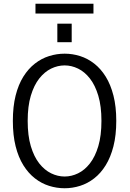

<svg xmlns="http://www.w3.org/2000/svg" viewBox="-20 -992 690 1023"><path d="M324.5 11Q282 11 241.5 -1.8Q201 -14.5 166 -41.8Q131 -69 104.5 -111.5Q78 -154 63.2 -212.8Q48.5 -271.5 48.5 -348Q48.5 -424 63.2 -482.8Q78 -541.5 104.5 -583.8Q131 -626 166 -653.2Q201 -680.5 241.5 -693.2Q282 -706 324.5 -706Q366.5 -706 406.8 -693.2Q447 -680.5 482 -653.2Q517 -626 543.2 -583.8Q569.5 -541.5 584.5 -482.8Q599.5 -424 599.5 -348Q599.5 -271.5 584.5 -212.8Q569.5 -154 543.2 -111.5Q517 -69 482 -41.8Q447 -14.5 406.8 -1.8Q366.5 11 324.5 11ZM324.5 -51.5Q361 -51.5 396 -68.5Q431 -85.5 459 -121.2Q487 -157 503.8 -213.2Q520.5 -269.5 520.5 -348Q520.5 -426 503.8 -482Q487 -538 459 -573.8Q431 -609.5 396 -626.5Q361 -643.5 324.5 -643.5Q287.5 -643.5 252.5 -626.5Q217.5 -609.5 189.2 -573.8Q161 -538 144.2 -482Q127.5 -426 127.5 -348Q127.5 -269.5 144.2 -213.2Q161 -157 189.2 -121.2Q217.5 -85.5 252.5 -68.5Q287.5 -51.5 324.5 -51.5ZM285.5 -866H362V-767H285.5ZM169 -920V-972H478V-920Z"/></svg>

Font: Trispace Thin Light
Style: Regular
Weight: 300
Version: Version 1.210